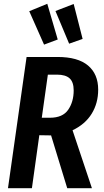

<svg xmlns="http://www.w3.org/2000/svg" viewBox="-20 -991 545 1011"><path d="M362 -305 464 0H334L249 -278L187 -279L148 0H22L120 -691H283Q390 -691 443.5 -646Q497 -601 497 -519Q497 -448 463 -392.5Q429 -337 362 -305ZM243 -371Q310 -371 339 -413Q368 -455 368 -515Q368 -559 346.5 -578.5Q325 -598 280 -598H232L200 -371ZM229 -971 284 -783 212 -756 134 -932ZM368 -970 415 -786 344 -761 272 -933Z"/></svg>

Font: Fira Sans Extra Condensed Medium
Style: Italic
Weight: 500
Width: 3
Italic angle: -8°
Designer: Carrois Corporate & Edenspiekermann AG
Foundry: Carrois Corporate GbR & Edenspiekermann AG
Version: Version 4.203